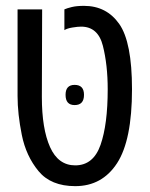

<svg xmlns="http://www.w3.org/2000/svg" viewBox="-20 -624 511 656"><path d="M431 -319Q431 -480 387.5 -542Q344 -604 267 -604Q242 -604 225.5 -600Q209 -596 200 -592V-521Q209 -527 227.5 -530Q246 -533 257 -533Q315 -533 331.5 -467.5Q348 -402 348 -319Q348 -199 323.5 -129Q299 -59 237 -59Q179 -59 151 -121.5Q123 -184 123 -293L124 -592H40V-296Q40 -235 54.5 -163Q69 -91 111.5 -39.5Q154 12 237 12Q329 12 380 -66.5Q431 -145 431 -319ZM235 -265Q267 -265 267 -300Q267 -334 235 -334Q204 -334 204 -300Q204 -265 235 -265Z"/></svg>

Font: Noto Sans Hebrew Extra Condensed
Style: Regular
Weight: 400
Width: 2
Designer: Monotype Design Team
Foundry: Monotype Imaging Inc.
Version: 1.000